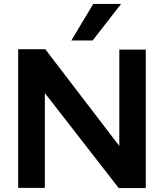

<svg xmlns="http://www.w3.org/2000/svg" viewBox="-20 -951 830 972"><path d="M72 0V-702H209L584 -212V-700H718V1H581L207 -480V0ZM341 -746 452 -931H593L449 -746Z"/></svg>

Font: Georama SemiExpanded SemiBold
Style: Regular
Weight: 600
Width: 6
Designer: Jean-Baptiste Levee
Foundry: Production Type
Version: Version 1.001